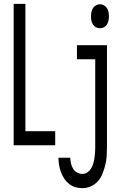

<svg xmlns="http://www.w3.org/2000/svg" viewBox="-20 -755 640 998"><path d="M51 0V-735H112V-73H267V0ZM500 -608Q489 -608 479 -613Q469 -618 463 -627.5Q457 -637 455 -648Q453 -659 453 -670Q453 -681 455 -692Q457 -703 463 -712.5Q469 -722 479 -727.5Q489 -733 500 -733Q510 -733 520 -727.5Q530 -722 536 -712.5Q542 -703 544 -692Q546 -681 546 -670Q546 -659 544 -648Q542 -637 536 -627.5Q530 -618 520 -613Q510 -608 500 -608ZM409 223Q390 223 372 218Q354 213 339 201Q324 189 313.5 173Q303 157 296.5 139Q290 121 287 102.5Q284 84 284 65H345Q346 80 349 94.5Q352 109 360 122Q368 135 381 142Q394 149 409 149Q423 149 435 140.5Q447 132 454 120Q461 108 465 94Q469 80 471 66.5Q473 53 474 38.5Q475 24 475 10V-447H380V-520H536V10Q536 33 534.5 56.5Q533 80 527.5 102Q522 124 513.5 146Q505 168 490 185.5Q475 203 453.5 213Q432 223 409 223Z"/></svg>

Font: Iosevka Extended
Style: Regular
Weight: 400
Width: 7
Monospace: yes
Designer: Belleve Invis
Foundry: Belleve Invis
Version: Version 32.5.0; ttfautohint (v1.8.4)